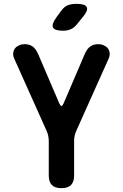

<svg xmlns="http://www.w3.org/2000/svg" viewBox="-20 -970 640 1000"><path d="M300 10Q266 10 250 -6.5Q234 -23 234 -56V-235Q234 -250 231 -263.5Q228 -277 222 -290L54 -665Q47 -681 49 -695Q51 -709 58.5 -718.5Q66 -728 79.5 -734Q93 -740 108 -740Q132 -740 149 -728.5Q166 -717 178 -690L289 -431Q295 -418 300 -418Q305 -418 311 -431L422 -690Q434 -717 451 -728.5Q468 -740 492 -740Q507 -740 520.5 -734Q534 -728 541.5 -718.5Q549 -709 551 -695Q553 -681 546 -665L378 -290Q372 -277 369 -263.5Q366 -250 366 -235V-56Q366 -23 350 -6.5Q334 10 300 10ZM309 -810Q264 -810 256 -827Q248 -844 274 -880L299 -914Q315 -936 334 -943Q353 -950 379 -950Q424 -950 432 -932.5Q440 -915 411 -881L381 -844Q367 -826 349 -818Q331 -810 309 -810Z"/></svg>

Font: Maple Mono
Style: Bold
Weight: 700
Monospace: yes
Designer: subframe7536
Version: Version 7.200